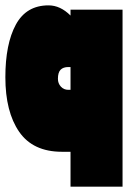

<svg xmlns="http://www.w3.org/2000/svg" viewBox="-40 -566 482 716"><path d="M417 -530V130H223V0H191Q83 0 31.5 -74.5Q-20 -149 -20 -278Q-20 -402 19 -474Q58 -546 141 -546Q185 -546 223 -508V-530ZM223 -231V-316H215Q196 -316 186 -306Q176 -296 176 -272Q176 -255 187 -243Q198 -231 215 -231Z"/></svg>

Font: FFF_tuoi-tre Black
Style: Regular
Weight: 900
Designer: bBox Type GmbH
Foundry: bBox Type GmbH
Version: Version 1.001